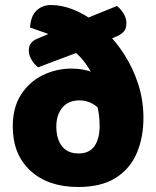

<svg xmlns="http://www.w3.org/2000/svg" viewBox="-20 -731 625 767"><path d="M381 -557 323 -534 132 -462Q118 -473 106.5 -491.5Q95 -510 95 -530Q95 -562 128 -576L192 -603L301 -648L447 -707Q461 -697 473 -678Q485 -659 485 -639Q485 -617 475 -605.5Q465 -594 449 -587ZM408 -407 389 -279Q374 -303 350 -316.5Q326 -330 298 -330Q253 -330 229 -301Q205 -272 205 -226Q205 -176 227.5 -147Q250 -118 294 -118Q337 -118 357.5 -147.5Q378 -177 378 -228Q378 -257 374 -281Q370 -305 363 -330Q360 -344 362 -358Q364 -372 365.5 -385.5Q367 -399 361 -411Q342 -449 321 -478.5Q300 -508 263 -537Q255 -544 239.5 -555.5Q224 -567 215 -573Q190 -589 161.5 -599.5Q133 -610 100 -621Q103 -668 126.5 -689.5Q150 -711 183 -711Q227 -711 273.5 -692.5Q320 -674 363 -640Q371 -633 379.5 -626Q388 -619 396 -611Q441 -569 476.5 -513.5Q512 -458 532.5 -394Q553 -330 553 -260Q553 -181 526 -118.5Q499 -56 441.5 -20Q384 16 293 16Q172 16 101.5 -49Q31 -114 31 -226Q31 -303 65 -354.5Q99 -406 152.5 -431.5Q206 -457 265 -457Q314 -457 350 -442Q386 -427 408 -407Z"/></svg>

Font: Baloo Bhaijaan 2 ExtraBold
Style: Regular
Weight: 800
Designer: Sanskriti Dholi, Noopur Datye and Ek Type
Foundry: Ek Type
Version: Version 1.701